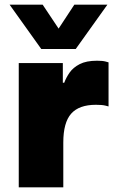

<svg xmlns="http://www.w3.org/2000/svg" viewBox="-20 -799 503 819"><path d="M156 -590 21 -779H162L230 -677L297 -779H438L303 -590ZM60 0V-530H248V-446H254Q262 -468 277 -489.5Q292 -511 320 -525.5Q348 -540 394 -540Q418 -540 430.5 -536.5Q443 -533 443 -533V-345Q443 -345 429.5 -348.5Q416 -352 389 -352Q317 -352 283.5 -314Q250 -276 250 -191V0Z"/></svg>

Font: Be Vietnam Pro Black
Style: Regular
Weight: 900
Designer: Lam Bao, Tony Le, Vietanh Nguyen
Foundry: Yellow Type Foundry
Version: Version 1.002; ttfautohint (v1.8.3)